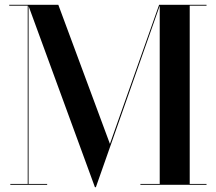

<svg xmlns="http://www.w3.org/2000/svg" viewBox="-20 -770 898 800"><path d="M23 -3.5V0H176.5V-3.5H99V-745L375.5 10H379.5L645.5 -746V-3.5H565V0H840.5V-3.5H770.5V-746.5H840.5V-750H643L438 -170.5L223 -750H18.5V-746.5H95.5V-3.5Z"/></svg>

Font: Bodoni* 48pt Medium
Style: Regular
Weight: 500
Version: Version 2.3